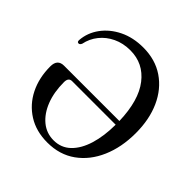

<svg xmlns="http://www.w3.org/2000/svg" viewBox="-189 -861 1025 1025"><g transform="rotate(45 323.5 -349.0)"><path d="M39.5 -288Q39.5 -342.5 89 -342.5H506.5Q502 -493.5 441 -572.2Q380 -651 281.5 -651Q227 -651 183.5 -630.2Q140 -609.5 111.8 -574Q83.5 -538.5 74.5 -494Q68.5 -480.5 59 -481Q48 -481.5 49 -496.5Q53.5 -555 89.2 -603.8Q125 -652.5 184.2 -681.5Q243.5 -710.5 319.5 -710.5Q410.5 -710.5 476.8 -665.5Q543 -620.5 578.8 -541.2Q614.5 -462 614.5 -358.5Q614.5 -252 578.2 -168.5Q542 -85 475 -37Q408 11 315.5 11Q231 11 169 -28Q107 -67 73.2 -134.5Q39.5 -202 39.5 -288ZM150.5 -280Q150.5 -204.5 173.2 -146.2Q196 -88 236.5 -54.5Q277 -21 331 -21Q387.5 -21 426.5 -58.5Q465.5 -96 485.8 -162Q506 -228 506.5 -314.5H177.5Q150.5 -314.5 150.5 -280Z"/></g></svg>

Font: Fraunces 144pt Soft
Style: Regular
Weight: 400
Version: Version 1.000;[0bf87f6ff]